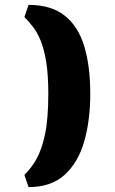

<svg xmlns="http://www.w3.org/2000/svg" viewBox="-20 -687 470 787"><path d="M97 80 80 30Q107 4 129 -34.5Q151 -73 164.5 -136.5Q178 -200 178 -303Q178 -380 169.5 -432.5Q161 -485 147 -519.5Q133 -554 115.5 -576.5Q98 -599 80 -617L97 -667Q189 -667 244.5 -623.5Q300 -580 325 -498.5Q350 -417 350 -303Q350 -193 325 -106.5Q300 -20 244.5 30Q189 80 97 80Z"/></svg>

Font: Goldman
Style: Bold
Weight: 700
Designer: Jaikishan Patel
Version: Version 1.000; ttfautohint (v1.8.3)